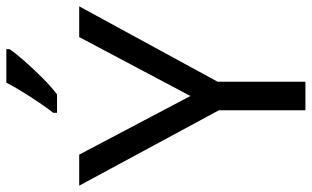

<svg xmlns="http://www.w3.org/2000/svg" viewBox="-209 -775 984 606"><g transform="rotate(-90 283.0 -472.0)"><path d="M283 -363 469 -714H566L328 -277V0H238V-273L0 -714H98ZM431 -934Q419 -916 394 -887.5Q369 -859 340.5 -830.5Q312 -802 288 -784H230V-796Q245 -815 262.5 -841Q280 -867 297 -894.5Q314 -922 325 -944H431Z"/></g></svg>

Font: Noto Sans Chakma
Style: Regular
Weight: 400
Designer: Zachary Quinn Scheuren - Monotype Design Team
Foundry: Monotype Imaging Inc.
Version: Version 2.003; ttfautohint (v1.8.4.7-5d5b)